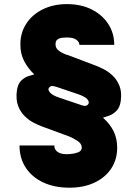

<svg xmlns="http://www.w3.org/2000/svg" viewBox="-20 -757 661 924"><path d="M529.8 -541.2H362.2Q361.9 -556.1 346.4 -566.4Q331 -576.7 302.6 -576.7Q292.6 -576.7 279.5 -575.3Q266.3 -573.9 256.7 -567.1Q247.2 -560.4 247.2 -544Q246.8 -522.7 268.3 -509.2Q289.8 -495.7 308.2 -491.5L443.2 -440.3Q457.4 -435 479.4 -423.8Q501.4 -412.6 522.2 -393.1Q543 -373.6 554.9 -343.8Q566.8 -313.9 561.1 -271.3Q556.8 -239.3 540 -223Q523.1 -206.7 505.1 -200.3Q487.2 -193.9 478.7 -191.8L475.9 -190.3Q508.5 -161.6 526.1 -126.6Q543.7 -91.6 544 -46.9Q544 11.4 514.7 54.9Q485.4 98.4 433.8 122.3Q382.1 146.3 313.9 146.3Q242.2 146.3 188 120.9Q133.9 95.5 103.9 49.9Q73.9 4.3 73.9 -56.8H241.5Q241.1 -35.5 260.1 -24Q279.1 -12.4 316.8 -15.6Q335.6 -16.7 354.4 -23.3Q373.2 -29.8 373.6 -46.9Q373.2 -66.1 352.1 -79.5Q331 -93 315.3 -99.4L180.4 -149.1Q165.5 -154.5 143.3 -165.7Q121.1 -176.8 100.3 -196.6Q79.5 -216.3 67.6 -246.4Q55.8 -276.6 61.1 -319.6Q65.3 -352.3 81.3 -368.3Q97.3 -384.2 115.8 -390.3Q134.2 -396.3 144.9 -399.1Q114.7 -427.9 96.2 -463.1Q77.8 -498.2 78.1 -544Q78.1 -599.4 106.5 -643.1Q134.9 -686.8 185.7 -712Q236.5 -737.2 302.6 -737.2Q370 -737.2 421 -711.6Q471.9 -686.1 500.9 -641.7Q529.8 -597.3 529.8 -541.2ZM406.2 -258.5Q410.2 -268.1 399.5 -280.2Q388.8 -292.3 355.1 -304L250 -339.5Q233.7 -344.8 226 -342.3Q218.4 -339.8 214.5 -332.4Q209.9 -323.9 221.6 -310.7Q233.3 -297.6 265.6 -286.9L375 -250Q397.7 -242.2 406.2 -258.5Z"/></svg>

Font: Inter UI Black
Style: Regular
Weight: 900
Designer: Rasmus Andersson
Foundry: rsms
Version: 3.2;8d6f07862